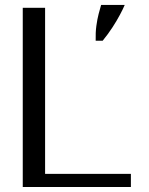

<svg xmlns="http://www.w3.org/2000/svg" viewBox="-20 -746 595 766"><path d="M70.8 0V-715H159.9V-8.5L92.9 -52.4H502.2V0ZM361.7 -583.6Q360.8 -616 364.4 -642.6Q368 -669.3 373.5 -690.4Q379.1 -711.5 383.4 -726.3H477.6Q470.7 -709.9 458.3 -686.7Q446 -663.5 428.8 -637Q411.6 -610.4 389.7 -583.6Z"/></svg>

Font: Russolo 10pt ExtraLight
Style: Regular
Weight: 200
Designer: Micah Stupak-Hahn
Version: Version 1.000